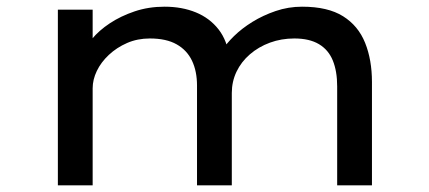

<svg xmlns="http://www.w3.org/2000/svg" viewBox="-20 -554 1284 574"><path d="M153 0V-525H257V-387L225 -388Q234 -412 255 -437.5Q276 -463 308.5 -484.5Q341 -506 382.5 -520Q424 -534 472 -534Q524 -534 565.5 -517Q607 -500 633.5 -466Q660 -432 666 -380L637 -386L644 -403Q656 -423 679.5 -446Q703 -469 734.5 -488.5Q766 -508 804 -521Q842 -534 883 -534Q960 -534 1005.5 -505.5Q1051 -477 1071.5 -426Q1092 -375 1092 -309V0H988V-296Q988 -341 975 -373Q962 -405 933.5 -422Q905 -439 860 -439Q821 -439 787 -426.5Q753 -414 727 -391.5Q701 -369 687 -339.5Q673 -310 673 -276V0H569V-298Q569 -341 554 -372.5Q539 -404 508 -421.5Q477 -439 428 -439Q391 -439 360 -425.5Q329 -412 305.5 -390Q282 -368 269.5 -342Q257 -316 257 -290V0Z"/></svg>

Font: Lexend Mega
Style: Regular
Weight: 400
Designer: Bonnie Shaver-Troup, Thomas Jockin
Foundry: Lexend
Version: Version 1.007